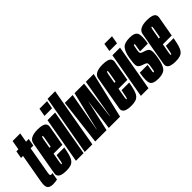

<svg xmlns="http://www.w3.org/2000/svg" viewBox="53 -1569 2360 2360"><g transform="rotate(-45 1232.5 -389.0)"><path d="M92.5 6.5Q42.5 6.5 19.8 -19.2Q-3 -45 10.5 -122L77.5 -502H42.5L60 -600H95L116.5 -722H249L227.5 -600H274.5L257 -502H210L147.5 -146Q141.5 -112.5 145.5 -103.5Q149.5 -94.5 161 -94.5Q176 -94.5 185 -99L168 -1.5Q130 6.5 92.5 6.5Z M326.5 4.5Q226.5 4.5 204 -37.5Q194 -55.5 199 -81.5Q214 -167 237 -299Q262 -439 276.8 -522.5Q291.5 -606 434.5 -606Q537 -606 559 -564Q568 -547 564 -523Q549 -440.5 525 -302.5Q520.5 -278 517 -256.5H363Q345.5 -158.5 340.5 -129.5Q335 -97 342 -94Q342.5 -93.5 343.5 -93.5Q351.5 -93.5 357.8 -120.2Q364 -147 376.5 -217H510Q498.5 -151.5 486 -108.2Q473.5 -65 454.5 -40.5Q435.5 -16 405 -5.8Q374.5 4.5 326.5 4.5ZM378.5 -343H398.5Q416.5 -444 422 -475Q427 -503 420 -506.5Q419 -507 417.5 -507Q407.5 -507 401.5 -475Q396.5 -447.5 378.5 -343Z M495.5 0 601 -600H733.5L628 0ZM630.5 -769H763L744.5 -663.5H612Z M648.5 0 787.5 -785H919L781 0Z M830.5 0 901.5 -600H1038.5L947 -94.5H949.5L1071 -600H1236.5L1177.5 -94.5H1180L1268 -600H1404L1262.5 0H1066.5L1121 -414.5L1027.5 0Z M1455 4.5Q1355 4.5 1332.5 -37.5Q1322.5 -55.5 1327.5 -81.5Q1342.5 -167 1365.5 -299Q1390.5 -439 1405.2 -522.5Q1420 -606 1563 -606Q1665.5 -606 1687.5 -564Q1696.5 -547 1692.5 -523Q1677.5 -440.5 1653.5 -302.5Q1649 -278 1645.5 -256.5H1491.5Q1474 -158.5 1469 -129.5Q1463.5 -97 1470.5 -94Q1471 -93.5 1472 -93.5Q1480 -93.5 1486.2 -120.2Q1492.5 -147 1505 -217H1638.5Q1627 -151.5 1614.5 -108.2Q1602 -65 1583 -40.5Q1564 -16 1533.5 -5.8Q1503 4.5 1455 4.5ZM1507 -343H1527Q1545 -444 1550.5 -475Q1555.5 -503 1548.5 -506.5Q1547.5 -507 1546 -507Q1536 -507 1530 -475Q1525 -447.5 1507 -343Z M1624 0 1729.5 -600H1862L1756.5 0ZM1759 -769H1891.5L1873 -663.5H1740.5Z M1925.5 4.5Q1835.5 4.5 1814.2 -38Q1793 -80.5 1816 -210.5H1951.5Q1937.5 -130.5 1935 -112Q1933 -98 1938 -94.5Q1939.5 -93.5 1941.5 -93.5Q1951 -93.5 1954 -109.2Q1957 -125 1963 -160Q1973.5 -218 1961.5 -229.5Q1949.5 -241 1909 -253.5Q1851 -271 1845 -307.5Q1839 -344 1854.5 -433Q1870 -521.5 1905 -562.8Q1940 -604 2030 -604Q2119.5 -604 2140.2 -560Q2161 -516 2139 -393.5H2003.5Q2016.5 -466 2019.5 -486.5Q2022 -502 2016.5 -505.5Q2015 -506.5 2013 -506.5Q2003.5 -506.5 1999.8 -488.8Q1996 -471 1990.5 -438Q1981 -387.5 1993.2 -377Q2005.5 -366.5 2044.5 -355.5Q2100.5 -340 2108.8 -302.2Q2117 -264.5 2101.5 -176.5Q2083 -74.5 2048.8 -35Q2014.5 4.5 1925.5 4.5Z M2226.5 4.5Q2126.5 4.5 2104 -37.5Q2094 -55.5 2099 -81.5Q2114 -167 2137 -299Q2162 -439 2176.8 -522.5Q2191.5 -606 2334.5 -606Q2437 -606 2459 -564Q2468 -547 2464 -523Q2449 -440.5 2425 -302.5Q2420.5 -278 2417 -256.5H2263Q2245.5 -158.5 2240.5 -129.5Q2235 -97 2242 -94Q2242.5 -93.5 2243.5 -93.5Q2251.5 -93.5 2257.8 -120.2Q2264 -147 2276.5 -217H2410Q2398.5 -151.5 2386 -108.2Q2373.5 -65 2354.5 -40.5Q2335.5 -16 2305 -5.8Q2274.5 4.5 2226.5 4.5ZM2278.5 -343H2298.5Q2316.5 -444 2322 -475Q2327 -503 2320 -506.5Q2319 -507 2317.5 -507Q2307.5 -507 2301.5 -475Q2296.5 -447.5 2278.5 -343Z"/></g></svg>

Font: Anybody UltraCondensed Regular
Style: Bold Italic
Weight: 700
Width: 1
Italic angle: -10°
Designer: Tyler Finck
Foundry: Etcetera Type Company
Version: Version 1.010; ttfautohint (v1.8.3) -l 8 -r 50 -G 200 -x 14 